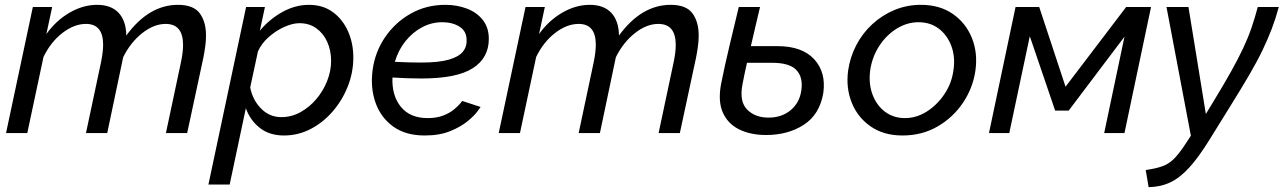

<svg xmlns="http://www.w3.org/2000/svg" viewBox="-20 -551 5315 795"><path d="M116 -522H196L172 -410Q212 -466 268 -498.5Q324 -531 382 -531Q440 -531 471 -498Q502 -465 503 -404Q596 -531 717 -531Q781 -531 807 -496Q833 -461 833 -404Q833 -383 830 -360Q827 -337 822 -312L755 0H667L729 -292Q738 -334 738 -365Q738 -452 666 -452Q617 -452 568.5 -413.5Q520 -375 490 -314L424 0H336L398 -292Q407 -336 407 -366Q407 -452 336 -452Q287 -452 238.5 -414.5Q190 -377 160 -315L93 0H5Z M999 -522H1077L1056 -424Q1096 -472 1149.5 -501.5Q1203 -531 1259 -531Q1317 -531 1358 -501Q1399 -471 1421 -421.5Q1443 -372 1443 -313Q1443 -251 1420 -193Q1397 -135 1357 -89Q1317 -43 1265.5 -16.5Q1214 10 1156 10Q1095 10 1055 -22Q1015 -54 998 -103L931 213H843ZM1145 -66Q1187 -66 1224 -86.5Q1261 -107 1289.5 -140.5Q1318 -174 1334.5 -215.5Q1351 -257 1351 -299Q1351 -342 1335 -377.5Q1319 -413 1289.5 -434Q1260 -455 1220 -455Q1191 -455 1156 -439Q1121 -423 1091.5 -396.5Q1062 -370 1048 -338L1016 -189Q1026 -137 1061 -101.5Q1096 -66 1145 -66Z M1738 10Q1659 10 1607.5 -27.5Q1556 -65 1534.5 -127Q1513 -189 1523 -262Q1533 -336 1574.5 -397Q1616 -458 1680.5 -494.5Q1745 -531 1824 -531Q1872 -531 1913 -515.5Q1954 -500 1979 -468.5Q2004 -437 2004 -390Q2004 -311 1937.5 -268.5Q1871 -226 1725 -226Q1697 -226 1667.5 -227Q1638 -228 1605 -230Q1602 -155 1640 -108.5Q1678 -62 1751 -62Q1788 -62 1815 -72.5Q1842 -83 1859.5 -97.5Q1877 -112 1885.5 -122.5Q1894 -133 1894 -133L1970 -108Q1970 -108 1957 -90Q1944 -72 1916 -49Q1888 -26 1844 -8Q1800 10 1738 10ZM1811 -459Q1767 -459 1727.5 -438Q1688 -417 1658.5 -380Q1629 -343 1615 -295Q1673 -292 1723 -292Q1797 -292 1838.5 -304Q1880 -316 1897 -337.5Q1914 -359 1912 -388Q1911 -423 1882 -441Q1853 -459 1811 -459Z M2156 -522H2236L2212 -410Q2252 -466 2308 -498.5Q2364 -531 2422 -531Q2480 -531 2511 -498Q2542 -465 2543 -404Q2636 -531 2757 -531Q2821 -531 2847 -496Q2873 -461 2873 -404Q2873 -383 2870 -360Q2867 -337 2862 -312L2795 0H2707L2769 -292Q2778 -334 2778 -365Q2778 -452 2706 -452Q2657 -452 2608.5 -413.5Q2560 -375 2530 -314L2464 0H2376L2438 -292Q2447 -336 2447 -366Q2447 -452 2376 -452Q2327 -452 2278.5 -414.5Q2230 -377 2200 -315L2133 0H2045Z M3152 8Q3088 8 3041 -15Q2994 -38 2973 -85Q2952 -132 2966 -205Q2982 -284 3001 -363.5Q3020 -443 3039 -522H3127Q3118 -482 3108 -441.5Q3098 -401 3089 -360H3199Q3301 -360 3351 -306Q3401 -252 3389 -166Q3374 -77 3308.5 -34.5Q3243 8 3152 8ZM3054 -200Q3041 -130 3074 -97Q3107 -64 3162 -64Q3217 -64 3254 -95Q3291 -126 3298 -177Q3306 -230 3278 -260.5Q3250 -291 3177 -291H3073Q3068 -268 3063 -245.5Q3058 -223 3054 -200Z M3717 10Q3639 10 3585 -27.5Q3531 -65 3506.5 -126.5Q3482 -188 3492 -260Q3500 -315 3525.5 -364Q3551 -413 3591.5 -450.5Q3632 -488 3683.5 -509.5Q3735 -531 3793 -531Q3871 -531 3925 -493.5Q3979 -456 4004 -394.5Q4029 -333 4019 -260Q4009 -188 3968 -126.5Q3927 -65 3862.5 -27.5Q3798 10 3717 10ZM3727 -62Q3775 -62 3818 -89.5Q3861 -117 3891 -162Q3921 -207 3928 -261Q3936 -316 3919 -361Q3902 -406 3867 -432.5Q3832 -459 3783 -459Q3736 -459 3693 -432.5Q3650 -406 3620.5 -360.5Q3591 -315 3583 -259Q3576 -204 3593 -159Q3610 -114 3645 -88Q3680 -62 3727 -62Z M4075 0 4185 -522H4283L4392 -192L4643 -522H4746L4636 0H4552L4636 -399L4405 -93H4349L4244 -401L4159 0Z M4724 153Q4766 147 4792.5 137.5Q4819 128 4839 108.5Q4859 89 4882 55L4911 11L4810 -522H4901L4973 -79L5007 -135Q5049 -204 5078 -256Q5107 -308 5127.5 -351.5Q5148 -395 5162 -436Q5176 -477 5188 -522H5275Q5262 -474 5246 -432Q5230 -390 5208 -344Q5186 -298 5152.5 -240.5Q5119 -183 5069 -103L4989 26Q4944 99 4905 142Q4866 185 4826 204Q4786 223 4736 224Z"/></svg>

Font: Raleway Medium
Style: Italic
Weight: 500
Italic angle: -12°
Designer: Matt McInerney, Pablo Impallari, Rodrigo Fuenzalida
Foundry: Matt McInerney, Pablo Impallari, Rodrigo Fuenzalida
Version: Version 4.026